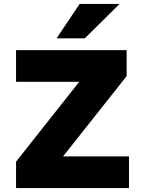

<svg xmlns="http://www.w3.org/2000/svg" viewBox="-20 -961 722 981"><path d="M62 0V-135L437 -609L456 -543H62V-705H627V-572L250 -96L232 -162H639V0ZM269 -765 387 -941H591L413 -765Z"/></svg>

Font: Nunito Sans 6pt Black
Style: Regular
Weight: 900
Version: Version 3.101;gftools[0.9.27]